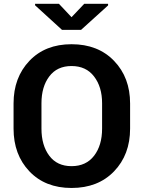

<svg xmlns="http://www.w3.org/2000/svg" viewBox="-20 -946 730 977"><path d="M344 10.5Q210 10.5 129.5 -74.2Q49 -159 49 -291.5V-419.5Q49 -551.5 129.5 -636.2Q210 -721 344 -721Q479 -721 560.5 -636.2Q642 -551.5 642 -419.5V-291.5Q642 -159 560.5 -74.2Q479 10.5 344 10.5ZM344 -100.5Q418 -100.5 458.8 -153.5Q499.5 -206.5 499.5 -291.5V-420.5Q499.5 -504 458.5 -557Q418 -610 344 -610Q270.5 -610 230.8 -557.2Q191 -504.5 191 -420.5V-291.5Q191 -206.5 230.8 -153.5Q270.5 -100.5 344 -100.5ZM392.5 -794H295.5L158.5 -919V-926.5H280L344 -858.5L408.5 -926.5H530V-918.5Z"/></svg>

Font: Roberto Sans
Style: Bold
Weight: 700
Designer: Google (font) & Cristiano Sobral (main changes)
Version: Version 1.000;October 12, 2021;FontCreator 14.0.0.2814 64-bi